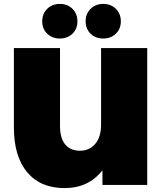

<svg xmlns="http://www.w3.org/2000/svg" viewBox="-20 -946 830 982"><path d="M733 -700H497V-310C497 -266 486.8 -232.5 466.5 -209.5C446.2 -186.5 420.3 -175 389 -175C357 -175 332 -185.5 314 -206.5C296 -227.5 287 -259.3 287 -302V-700H51V-295C51 -195.7 73.7 -119 119 -65C164.3 -11 228 16 310 16C392 16 456.7 -14.3 504 -75V0H733ZM221.5 -773.5C238.5 -757.2 260 -749 286 -749C312 -749 333.5 -757.2 350.5 -773.5C367.5 -789.8 376 -811 376 -837C376 -863 367.5 -884.3 350.5 -901C333.5 -917.7 312 -926 286 -926C260 -926 238.5 -917.7 221.5 -901C204.5 -884.3 196 -863 196 -837C196 -811 204.5 -789.8 221.5 -773.5ZM443.5 -773.5C460.5 -757.2 482 -749 508 -749C534 -749 555.5 -757.2 572.5 -773.5C589.5 -789.8 598 -811 598 -837C598 -863 589.5 -884.3 572.5 -901C555.5 -917.7 534 -926 508 -926C482 -926 460.5 -917.7 443.5 -901C426.5 -884.3 418 -863 418 -837C418 -811 426.5 -789.8 443.5 -773.5Z"/></svg>

Font: Montserrat Custom Black
Style: Regular
Weight: 900
Designer: Julieta Ulanovsky
Foundry: Julieta Ulanovsky
Version: Version 7.200